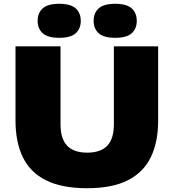

<svg xmlns="http://www.w3.org/2000/svg" viewBox="-20 -985 918 1015"><path d="M441 10Q305.5 10 222 -32.5Q138.5 -75 100.2 -155Q62 -235 62 -347V-740H300V-328Q300 -251 335.2 -214.5Q370.5 -178 441 -178Q511.5 -178 546.8 -214.5Q582 -251 582 -328V-740H816V-347Q816 -235 777.8 -155Q739.5 -75 656.8 -32.5Q574 10 441 10ZM589 -785Q529 -785 502 -809Q475 -833 475 -875Q475 -917 502 -941Q529 -965 589 -965Q649 -965 676 -941Q703 -917 703 -875Q703 -833 676 -809Q649 -785 589 -785ZM293 -785Q233 -785 206 -809Q179 -833 179 -875Q179 -917 206 -941Q233 -965 293 -965Q353 -965 380 -941Q407 -917 407 -875Q407 -833 380 -809Q353 -785 293 -785Z"/></svg>

Font: Encode Sans SC Expanded Black
Style: Regular
Weight: 900
Width: 7
Designer: Multiple Designers
Foundry: Impallari Type
Version: Version 3.002